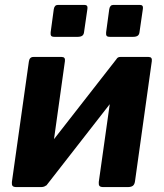

<svg xmlns="http://www.w3.org/2000/svg" viewBox="-20 -762 667 782"><path d="M336.1 -726.3 322.5 -632.5Q321.5 -621.2 315.1 -616.6Q308.7 -611.9 295.7 -611.9H202.4Q191.1 -611.9 188.2 -616.4Q185.3 -620.9 186.3 -630.5L199.1 -724.9Q202.1 -742 215.8 -742H324.1Q338.4 -742 336.1 -726.3ZM562 -726.3 548.4 -632.5Q547.4 -621.2 541 -616.6Q534.6 -611.9 521.6 -611.9H428.3Q417 -611.9 414.1 -616.4Q411.2 -620.9 412.2 -630.5L425 -724.9Q428 -742 441.7 -742H550Q564.3 -742 562 -726.3ZM244.4 -512.9 176 -24.1Q172.8 0 146.1 0H47.6Q34.9 0 31.1 -4.9Q27.4 -9.7 28.4 -20.7L97.5 -510.7Q99.9 -530 116.1 -530H231.4Q246.8 -530 244.4 -512.9ZM598.3 -512.9 529.9 -24.1Q528.1 -10.7 521.2 -5.4Q514.2 0 499.8 0H401.5Q388.8 0 385 -4.9Q381.3 -9.7 382.3 -20.7L451.4 -510.7Q453.8 -530 470 -530H585.3Q600.7 -530 598.3 -512.9ZM455.5 -522.7 529.4 -469.1 168.7 -6.3 95.1 -60.9Z"/></svg>

Font: Libre Franklin Thin
Style: Italic
Weight: 100
Italic angle: -8°
Designer: Pablo Impallari, Rodrigo Fuenzalida, Nhung Nguyen
Foundry: Impallari Type
Version: Version 3.000